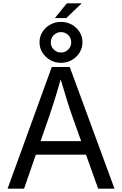

<svg xmlns="http://www.w3.org/2000/svg" viewBox="-20 -1128 730 1148"><path d="M25.4 0 289.6 -727.5H397L664.6 0H566.9L494.1 -203.1H194.3L124 0ZM222.7 -284.2H465.3L412.6 -431.6Q399.4 -468.3 382.8 -521.2Q366.2 -574.2 342.8 -653.3Q319.8 -572.8 302.7 -519Q285.6 -465.3 273.9 -431.6ZM344.7 -752.4Q309.1 -752.4 280 -769Q251 -785.6 233.6 -813.5Q216.3 -841.3 216.3 -875Q216.3 -909.2 233.6 -936.8Q251 -964.4 280 -980.7Q309.1 -997.1 344.7 -997.1Q380.4 -997.1 409.4 -980.7Q438.5 -964.4 455.8 -936.8Q473.1 -909.2 473.1 -875Q473.1 -841.3 455.8 -813.5Q438.5 -785.6 409.4 -769Q380.4 -752.4 344.7 -752.4ZM344.7 -814Q370.1 -814 387.9 -831.8Q405.8 -849.6 405.8 -875Q405.8 -900.4 388.2 -918.2Q370.6 -936 344.7 -936Q319.3 -936 301.5 -918.2Q283.7 -900.4 283.7 -875Q283.7 -849.6 301.5 -831.8Q319.3 -814 344.7 -814ZM308.1 -1020 379.4 -1107.9H468.3L376.5 -1020Z"/></svg>

Font: Inter-Regular
Style: Regular
Weight: 400
Designer: Rasmus Andersson
Foundry: rsms
Version: Version 4.000;git-a52131595